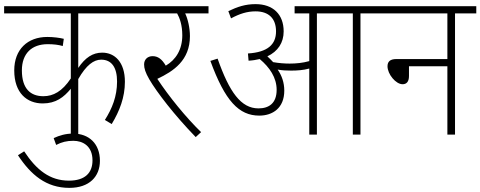

<svg xmlns="http://www.w3.org/2000/svg" viewBox="-20 -652 2327 930"><path d="M646 -587V-622H0V-587H323V-272C281 -209 238 -186 190 -186C129 -186 86 -221 86 -311C86 -393 134 -438 211 -438C240 -438 264 -435 284 -429L289 -464C269 -469 238 -473 209 -473C114 -473 49 -413 49 -311C49 -201 111 -151 187 -151C251 -151 289 -181 323 -222V0H359V-269C398 -337 434 -363 470 -363C521 -363 547 -325 547 -257C547 -185 523 -126 488 -71L521 -51C559 -114 585 -180 585 -256C585 -351 536 -397 475 -397C429 -397 393 -373 359 -323V-587Z M240 17 252 50C279 36 304 30 335 30C381 30 428 55 428 125C428 186 391 223 314 223C222 223 157 172 97 81L67 100C129 194 203 258 316 258C413 258 464 203 464 127C464 44 411 -5 334 -5C298 -5 268 4 240 17Z M954 -12C880 -84 798 -185 742 -270C821 -307 900 -360 900 -477C900 -516 890 -560 877 -587H990V-622H632V-587H838C850 -566 863 -531 863 -481C863 -411 831 -362 783 -334C764 -366 745 -380 719 -380C695 -380 678 -364 678 -340C678 -321 684 -301 703 -268C739 -206 825 -94 928 12Z M1357 -213C1357 -252 1345 -286 1325 -315C1345 -311 1368 -310 1390 -310C1419 -310 1449 -312 1478 -320V0H1515V-587H1689V0H1726V-587H1829V-622H1407V-587H1478V-356C1446 -347 1414 -344 1383 -344C1359 -344 1331 -346 1303 -351C1294 -361 1285 -370 1275 -379C1326 -403 1354 -445 1354 -500C1354 -582 1303 -632 1218 -632C1168 -632 1130 -619 1086 -598L1099 -563C1140 -585 1176 -597 1218 -597C1281 -597 1317 -563 1317 -500C1317 -436 1276 -399 1181 -393L1184 -358C1203 -359 1221 -362 1238 -366C1286 -326 1320 -276 1320 -217C1320 -152 1283 -127 1232 -127C1147 -127 1091 -206 1034 -368L999 -357C1070 -163 1137 -92 1236 -92C1300 -92 1357 -128 1357 -213Z M1815 -622V-587H2147V-366H1900C1868 -366 1857 -352 1857 -331C1857 -293 1897 -244 1930 -244C1949 -244 1961 -256 1961 -284V-331H2147V0H2184V-587H2287V-622Z"/></svg>

Font: Noto Sans SemiCondensed ExtraLight
Style: Regular
Weight: 200
Width: 4
Designer: Monotype Design Team
Foundry: Monotype Imaging Inc.
Version: Version 2.013